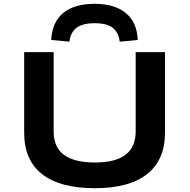

<svg xmlns="http://www.w3.org/2000/svg" viewBox="-20 -979 996 1009"><path d="M478 10Q295 10 201 -64Q107 -138 107 -281V-705H262V-288Q262 -205 316.5 -165Q371 -125 478 -125Q586 -125 639.5 -165.5Q693 -206 693 -288V-705H847V-281Q847 -139 753.5 -64.5Q660 10 478 10ZM345 -760 249 -769Q254 -863 312.5 -911Q371 -959 477 -959Q582 -959 641 -910.5Q700 -862 704 -769L609 -760Q604 -806 574 -831.5Q544 -857 478 -857Q413 -857 381.5 -832.5Q350 -808 345 -760Z"/></svg>

Font: Nunito Sans 7pt Expanded
Style: Bold
Weight: 700
Width: 7
Designer: Vernon Adams
Foundry: Vernon Adams
Version: Version 3.101;gftools[0.9.27]